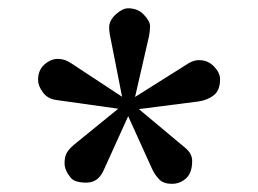

<svg xmlns="http://www.w3.org/2000/svg" viewBox="-20 -852 623 463"><path d="M229.5 -440.4Q216.3 -411.6 188.5 -411.6Q160.6 -411.6 150.9 -422.9Q135.7 -441.4 135.7 -458Q135.7 -474.6 141.1 -483.6Q146.5 -492.7 157.7 -502.4L265.1 -589.8L116.2 -610.8Q95.2 -613.3 83.5 -629.2Q71.8 -645 71.8 -659.2Q71.8 -683.1 87.2 -696.5Q102.5 -710 119.6 -710Q136.7 -710 152.8 -698.7L274.4 -618.7L244.1 -772.5L244.6 -772Q243.2 -777.8 243.2 -785.6Q243.2 -802.7 259.3 -817.4Q275.4 -832 289.1 -832Q312.5 -832 327.1 -816.4Q341.8 -800.8 341.8 -789.1Q341.8 -777.3 339.4 -765.1L305.7 -618.2L436 -700.2Q448.2 -707 460 -707Q481.4 -707 496.1 -691.7Q510.7 -676.3 510.7 -661.1Q510.7 -634.8 496.1 -622.8Q481.4 -610.8 459 -607.4L314.9 -588.9L427.7 -494.6Q443.4 -481.4 443.4 -463.9Q443.4 -435.1 428.7 -421.9Q414.1 -408.7 394.3 -408.7Q374.5 -408.7 364 -419.4Q353.5 -430.2 346.7 -444.8L289.1 -571.8Z"/></svg>

Font: Cantata One
Style: Regular
Weight: 400
Designer: Joana Maria Correia da Silva
Foundry: Joana Maria Correia da Silva
Version: Version 1.002